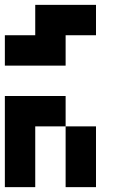

<svg xmlns="http://www.w3.org/2000/svg" viewBox="-20 -645 540 790"><path d="M375 -625V-500H250V-375H0V-500H125V-625ZM250 -250V-125H125V125H0V-250ZM375 -125V125H250V-125Z"/></svg>

Font: Bytesized
Style: Regular
Weight: 400
Monospace: yes
Designer: baltdev
Version: Version 1.000